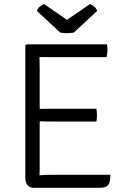

<svg xmlns="http://www.w3.org/2000/svg" viewBox="-20 -894 602 914"><path d="M505.5 -62Q505.5 -25 494.5 -12.5Q483.5 0 458.5 0H140.5Q122 0 111.2 -12.5Q100.5 -25 100.5 -47.5V-677L106.5 -683H489.5Q491 -675 491.2 -667.8Q491.5 -660.5 491.5 -654.5Q491.5 -648.5 490.5 -639.5Q489.5 -630.5 486.5 -622H228Q215.5 -622 200 -622.2Q184.5 -622.5 168 -622.5Q168 -603 168.5 -592Q169 -581 169 -561.5V-375.5Q185 -376 200.5 -376.2Q216 -376.5 228 -376.5H439Q441.5 -360 441.5 -346Q441.5 -332 439 -315.5H228Q216 -315.5 200.5 -315.8Q185 -316 169 -316.5V-95.5Q169 -85.5 168.5 -77.5Q168 -69.5 168 -59.5Q181 -60.5 195.8 -61.2Q210.5 -62 229 -62ZM408 -874.5Q417.5 -871.5 427.8 -863Q438 -854.5 442.5 -842L331.5 -739Q325 -738 316.5 -737Q308 -736 299 -736Q290 -736 281.5 -737Q273 -738 266.5 -739L155.5 -842Q160 -854.5 170.2 -863Q180.5 -871.5 190 -874.5L299 -799.5Z"/></svg>

Font: Signika Negative SC Light
Style: Regular
Weight: 300
Designer: Anna Giedryś
Foundry: Anna Giedryś
Version: Version 2.000; ttfautohint (v1.8.3) -l 8 -r 50 -G 200 -x 9 -